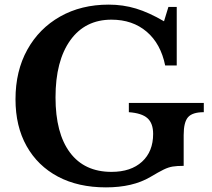

<svg xmlns="http://www.w3.org/2000/svg" viewBox="-20 -800 916 830"><path d="M438 10Q318 10 230.5 -36.5Q143 -83 95 -168.5Q47 -254 47 -371Q47 -493 98 -585Q149 -677 240 -728.5Q331 -780 450 -780Q512 -780 568 -763Q624 -746 689 -708L708 -770H744V-517H694Q675 -611 614 -663Q553 -715 462 -715Q348 -715 284 -626Q220 -537 220 -379Q220 -224 282.5 -140.5Q345 -57 462 -57Q546 -57 594 -101Q642 -145 642 -221Q642 -267 617.5 -289Q593 -311 537 -315V-355H861V-315Q812 -315 793 -293.5Q774 -272 774 -216V-83Q745 -83 726.5 -80Q708 -77 687.5 -67Q667 -57 630 -35Q554 10 438 10Z"/></svg>

Font: Libre Baskerville
Style: Bold
Weight: 700
Designer: Pablo Impallari, Rodrigo Fuenzalida
Foundry: Pablo Impallari, Rodrigo Fuenzalida
Version: Version 1.051; ttfautohint (v1.8.4.7-5d5b)